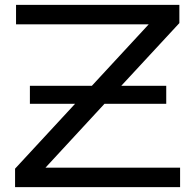

<svg xmlns="http://www.w3.org/2000/svg" viewBox="-20 -770 803 790"><path d="M103 -343H289L42 -76V0H721V-80H167L410 -343H664V-417H479L718 -675V-750H46V-670H592L358 -417H103Z"/></svg>

Font: Bounded Light
Style: Regular
Weight: 300
Designer: Vlad Churkin
Version: Version 3.0